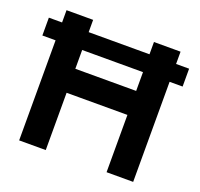

<svg xmlns="http://www.w3.org/2000/svg" viewBox="-122 -835 1009 970"><g transform="rotate(20 382.0 -350.0)"><path d="M123 -308H637V-437H123ZM546 -700V0H689V-700ZM76 -700V0H219V-700ZM5 -538H759V-634H5Z"/></g></svg>

Font: Jost SemiBold
Style: Regular
Weight: 600
Version: Version 3.710